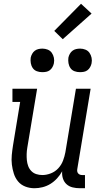

<svg xmlns="http://www.w3.org/2000/svg" viewBox="-20 -991 540 1019"><path d="M163 8Q137 8 114 -1Q91 -10 76 -28Q61 -46 53.5 -69.5Q46 -93 43 -117.5Q40 -142 42.5 -168Q45 -194 49 -219L87 -450H46V-520H177L125 -208Q122 -191 121.5 -174Q121 -157 122.5 -141Q124 -125 129.5 -110Q135 -95 146 -83.5Q157 -72 172.5 -67Q188 -62 205 -62Q227 -62 250 -71Q273 -80 289.5 -98Q306 -116 314.5 -138.5Q323 -161 327 -183L383 -520H461L390 -93Q389 -87 390 -81Q391 -75 395 -70.5Q399 -66 404.5 -64Q410 -62 416 -62H431V8H404Q384 8 365.5 3.5Q347 -1 333.5 -13Q320 -25 314 -43.5Q308 -62 310 -82Q299 -62 283 -44.5Q267 -27 247.5 -15Q228 -3 206 2.5Q184 8 163 8ZM404 -608Q389 -608 375.5 -613Q362 -618 354 -629.5Q346 -641 343.5 -655.5Q341 -670 343 -685Q345 -695 350.5 -705Q356 -715 364.5 -721.5Q373 -728 383.5 -730.5Q394 -733 405 -733Q420 -733 433.5 -727.5Q447 -722 455 -710.5Q463 -699 466 -684.5Q469 -670 466 -655Q464 -645 458.5 -635Q453 -625 444.5 -618.5Q436 -612 425.5 -610Q415 -608 404 -608ZM204 -608Q189 -608 175.5 -613Q162 -618 154 -629.5Q146 -641 143.5 -655.5Q141 -670 143 -685Q145 -695 150.5 -705Q156 -715 164.5 -721.5Q173 -728 183.5 -730.5Q194 -733 205 -733Q220 -733 233.5 -727.5Q247 -722 255 -710.5Q263 -699 266 -684.5Q269 -670 266 -655Q264 -645 258.5 -635Q253 -625 244.5 -618.5Q236 -612 225.5 -610Q215 -608 204 -608ZM313 -783 268 -827 410 -971 466 -919Z"/></svg>

Font: Iosevka Curly Slab
Style: Italic
Weight: 400
Italic angle: -9°
Monospace: yes
Designer: Belleve Invis
Foundry: Belleve Invis
Version: Version 22.1.2; ttfautohint (v1.8.4)